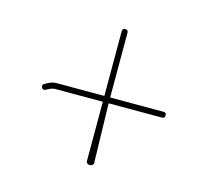

<svg xmlns="http://www.w3.org/2000/svg" viewBox="-76 -623 685 639"><g transform="rotate(15 266.5 -304.0)"><path d="M475 -305H291.2V-528C291.2 -534.7 287.9 -538 281.2 -538C274.6 -538 271.2 -534.7 271.2 -528V-305H105.9C97.6 -305 88.8 -302.7 79.4 -298L68.4 -292C62.4 -289.3 60.8 -285 63.4 -279C66.1 -273 70.4 -271.3 76.4 -274L88.4 -280C95.1 -283.3 101.4 -285 107.4 -285H271.3V-80C271.3 -77.3 272.5 -75 275 -73C277.5 -71 280.4 -70 283.8 -70C287.1 -70 290 -71 292.5 -73C295 -75 296.3 -77.3 296.3 -80L291.3 -285H475C481.7 -285 485 -288.3 485 -295C485 -301.7 481.7 -305 475 -305Z"/></g></svg>

Font: Proton
Style: RgExt
Weight: 500
Version: Version 1.017